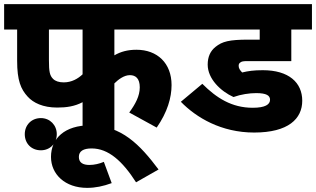

<svg xmlns="http://www.w3.org/2000/svg" viewBox="-20 -642 1531 930"><path d="M534 -499H858V-622H0V-499H63V-347C63 -252 81 -210 114 -174C141 -144 188 -121 257 -121C303 -121 342 -127 380 -147V0H534V-238C553 -257 581 -278 609 -278C637 -278 657 -262 657 -219C657 -177 636 -138 606 -97L739 -24C791 -99 811 -169 811 -230C811 -336 742 -401 641 -401C599 -401 565 -392 534 -374ZM217 -499H380V-282C358 -261 327 -243 289 -243C265 -243 248 -249 237 -260C221 -276 217 -295 217 -351ZM100 8C100 53 132 86 178 86C222 86 255 53 255 8C255 -36 222 -70 178 -70C132 -70 100 -36 100 8Z M521 245 483 142C462 151 437 157 413 157C382 157 362 146 362 118C362 90 384 77 424 77C505 77 573 138 639 241L748 179C658 59 568 -35 416 -35C294 -35 227 28 227 118C227 202 295 268 402 268C442 268 480 260 521 245Z M1221 -191C1271 -191 1288 -179 1288 -159C1288 -136 1265 -120 1204 -120C1102 -120 1028 -168 960 -236L856 -149C931 -72 1052 0 1211 0C1377 0 1444 -67 1444 -154C1444 -242 1379 -302 1253 -302C1209 -302 1182 -298 1153 -291C1143 -301 1136 -311 1136 -323C1136 -332 1139 -336 1145 -340C1150 -344 1158 -346 1176 -346H1391V-499H1491V-622H843V-499H1238V-450H1182C1091 -450 1056 -441 1024 -415C999 -395 986 -367 986 -329C986 -260 1049 -200 1111 -172C1147 -185 1188 -191 1221 -191Z"/></svg>

Font: Noto Sans Devanagari UI ExtraBold
Style: Regular
Weight: 800
Designer: Jelle Bosma - Monotype Design Team
Foundry: Monotype Imaging Inc.
Version: Version 2.003